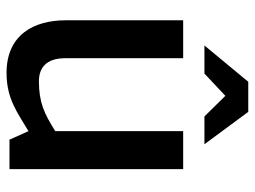

<svg xmlns="http://www.w3.org/2000/svg" viewBox="-116 -654 779 587"><g transform="rotate(90 273.5 -360.5)"><path d="M42 -172C42 -75 86 9 203 9C284 9 326 -26 381 -58L407 0H497V-531H381V-140C327 -106 293 -90 228 -90C188 -90 158 -112 158 -170V-531H42ZM119 -596H205L273 -660L336 -596H421L322 -730H230Z"/></g></svg>

Font: Exo
Style: Demi Bold
Weight: 600
Designer: Natanael Gama
Version: Version 1.00